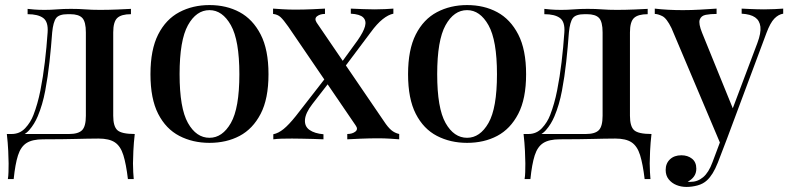

<svg xmlns="http://www.w3.org/2000/svg" viewBox="-20 -550 3121 758"><path d="M497 -515V-494Q459 -494 443 -479Q427 -464 427 -422V-93Q427 -51 443.5 -36Q460 -21 512 -21Q508 14 506.5 46Q505 78 505 95Q505 113 506 129.5Q507 146 508 157H485Q478 98 467 62.5Q456 27 433.5 12Q411 -3 369 -3Q345 -3 324.5 -2.5Q304 -2 280 -1.5Q256 -1 225 -0.5Q194 0 150 0Q108 0 85 14.5Q62 29 51 63.5Q40 98 34 157H11Q13 146 13.5 129.5Q14 113 14 95Q14 78 12.5 46Q11 14 7 -21H253Q289 -21 304 -36Q319 -51 319 -93V-422Q319 -464 305 -479Q291 -494 257 -494H248Q213 -494 201.5 -478.5Q190 -463 186 -422Q182 -366 175.5 -306.5Q169 -247 158.5 -191.5Q148 -136 129 -91Q116 -60 95.5 -36.5Q75 -13 42 -8L26 -21Q58 -21 79.5 -44Q101 -67 112 -96Q129 -140 139.5 -193Q150 -246 157 -304.5Q164 -363 168 -422Q171 -464 150.5 -479Q130 -494 89 -494V-515Q97 -514 114.5 -512.5Q132 -511 156 -511Q180 -511 205 -513Q230 -515 260 -515Q292 -515 317 -513Q342 -511 375 -511Q409 -511 444 -512.5Q479 -514 497 -515Z M807 -530Q874 -530 926 -502Q978 -474 1009 -414Q1040 -354 1040 -257Q1040 -160 1009 -100.5Q978 -41 926 -13.5Q874 14 807 14Q741 14 688 -13.5Q635 -41 604.5 -100.5Q574 -160 574 -257Q574 -354 604.5 -414Q635 -474 688 -502Q741 -530 807 -530ZM807 -510Q755 -510 722 -450.5Q689 -391 689 -257Q689 -123 722 -64.5Q755 -6 807 -6Q858 -6 891.5 -64.5Q925 -123 925 -257Q925 -391 891.5 -450.5Q858 -510 807 -510Z M1263 -516V-495Q1244 -495 1232 -486Q1220 -477 1230 -461L1496 -71Q1511 -48 1524.5 -36.5Q1538 -25 1556 -21V0Q1544 -1 1520.5 -2.5Q1497 -4 1473 -4Q1440 -4 1404 -2.5Q1368 -1 1351 0V-21Q1371 -21 1383 -30.5Q1395 -40 1384 -55L1118 -445Q1099 -472 1087.5 -482.5Q1076 -493 1058 -495V-516Q1071 -515 1096 -513.5Q1121 -512 1145 -512Q1178 -512 1212.5 -513.5Q1247 -515 1263 -516ZM1274 -254Q1274 -254 1275.5 -248Q1277 -242 1279.5 -235Q1282 -228 1282 -228L1213 -139Q1186 -104 1184 -77.5Q1182 -51 1202 -37Q1222 -23 1257 -20V0Q1239 -1 1216 -1.5Q1193 -2 1171 -2.5Q1149 -3 1133 -3Q1110 -3 1092 -2.5Q1074 -2 1059 0V-20Q1079 -24 1099.5 -40.5Q1120 -57 1148 -92ZM1533 -516V-496Q1513 -492 1490.5 -474Q1468 -456 1444 -423L1330 -271Q1330 -271 1328.5 -277.5Q1327 -284 1325 -290Q1323 -296 1323 -296L1392 -391Q1415 -424 1421 -446Q1427 -468 1414 -481Q1401 -494 1365 -496V-516Q1392 -515 1413.5 -514Q1435 -513 1459 -513Q1482 -513 1500 -514Q1518 -515 1533 -516Z M1824 -530Q1891 -530 1943 -502Q1995 -474 2026 -414Q2057 -354 2057 -257Q2057 -160 2026 -100.5Q1995 -41 1943 -13.5Q1891 14 1824 14Q1758 14 1705 -13.5Q1652 -41 1621.5 -100.5Q1591 -160 1591 -257Q1591 -354 1621.5 -414Q1652 -474 1705 -502Q1758 -530 1824 -530ZM1824 -510Q1772 -510 1739 -450.5Q1706 -391 1706 -257Q1706 -123 1739 -64.5Q1772 -6 1824 -6Q1875 -6 1908.5 -64.5Q1942 -123 1942 -257Q1942 -391 1908.5 -450.5Q1875 -510 1824 -510Z M2537 -515V-494Q2499 -494 2483 -479Q2467 -464 2467 -422V-93Q2467 -51 2483.5 -36Q2500 -21 2552 -21Q2548 14 2546.5 46Q2545 78 2545 95Q2545 113 2546 129.5Q2547 146 2548 157H2525Q2518 98 2507 62.5Q2496 27 2473.5 12Q2451 -3 2409 -3Q2385 -3 2364.5 -2.5Q2344 -2 2320 -1.5Q2296 -1 2265 -0.5Q2234 0 2190 0Q2148 0 2125 14.5Q2102 29 2091 63.5Q2080 98 2074 157H2051Q2053 146 2053.5 129.5Q2054 113 2054 95Q2054 78 2052.5 46Q2051 14 2047 -21H2293Q2329 -21 2344 -36Q2359 -51 2359 -93V-422Q2359 -464 2345 -479Q2331 -494 2297 -494H2288Q2253 -494 2241.5 -478.5Q2230 -463 2226 -422Q2222 -366 2215.5 -306.5Q2209 -247 2198.5 -191.5Q2188 -136 2169 -91Q2156 -60 2135.5 -36.5Q2115 -13 2082 -8L2066 -21Q2098 -21 2119.5 -44Q2141 -67 2152 -96Q2169 -140 2179.5 -193Q2190 -246 2197 -304.5Q2204 -363 2208 -422Q2211 -464 2190.5 -479Q2170 -494 2129 -494V-515Q2137 -514 2154.5 -512.5Q2172 -511 2196 -511Q2220 -511 2245 -513Q2270 -515 2300 -515Q2332 -515 2357 -513Q2382 -511 2415 -511Q2449 -511 2484 -512.5Q2519 -514 2537 -515Z M3072 -516V-496Q3053 -493 3037 -476.5Q3021 -460 3006 -420L2850 -2L2826 22L2631 -439Q2612 -478 2594.5 -486.5Q2577 -495 2565 -495V-516Q2590 -513 2618 -511.5Q2646 -510 2676 -510Q2710 -510 2744.5 -512Q2779 -514 2809 -516V-495Q2785 -495 2766.5 -491.5Q2748 -488 2742.5 -472.5Q2737 -457 2752 -420L2876 -115L2869 -112L2970 -380Q2985 -420 2982 -444.5Q2979 -469 2961 -481.5Q2943 -494 2908 -496V-516Q2925 -515 2939.5 -514.5Q2954 -514 2968 -513.5Q2982 -513 2996 -513Q3018 -513 3037.5 -514Q3057 -515 3072 -516ZM2850 -2 2814 92Q2804 117 2793.5 134Q2783 151 2771 162Q2756 176 2734 182Q2712 188 2690 188Q2669 188 2650.5 180.5Q2632 173 2620 158Q2608 143 2608 121Q2608 95 2625 79Q2642 63 2670 63Q2695 63 2712 76.5Q2729 90 2729 116Q2729 134 2719.5 147Q2710 160 2695 167Q2698 168 2701 168Q2704 168 2706 168Q2734 168 2756 149.5Q2778 131 2793 90L2829 -6Z"/></svg>

Font: Playfair Display Medium
Style: Regular
Weight: 500
Designer: Claus Eggers Sørensen
Foundry: Claus Eggers Sørensen
Version: Version 1.203